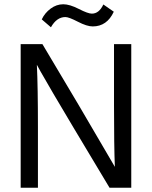

<svg xmlns="http://www.w3.org/2000/svg" viewBox="-20 -881 713 901"><path d="M158 0H77V-674H179L348 -390L519 -98Q515 -195 515 -389V-674H596V0H494L325 -282Q274 -367 231 -440.5Q188 -514 170 -546L153 -577Q158 -473 158 -284ZM287 -801Q246 -801 219 -753L176 -790Q190 -820 217.5 -840.5Q245 -861 277 -861Q307 -861 350 -839Q393 -817 411 -817Q445 -817 465 -860L514 -826Q482 -757 415 -757Q388 -757 345.5 -779Q303 -801 287 -801Z"/></svg>

Font: Hind Siliguri
Style: Regular
Weight: 400
Designer: Jyotish Sonowal
Foundry: Indian Type Foundry
Version: Version 1.001;PS 1.0;hotconv 1.0.86;makeotf.lib2.5.63406; tt